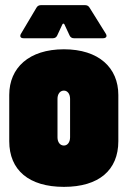

<svg xmlns="http://www.w3.org/2000/svg" viewBox="-20 -720 497 748"><path d="M72 -571H186C194 -571 200 -575 203 -582L223 -625C225 -629 229 -629 231 -625L251 -582C254 -575 260 -571 268 -571H382C390 -571 395 -575 395 -580C395 -583 394 -586 392 -589L329 -690C325 -697 319 -700 311 -700H140C132 -700 126 -697 122 -690L62 -589C60 -586 59 -583 59 -580C59 -574 64 -571 72 -571ZM229 8C365 8 441 -57 441 -170V-350C441 -456 365 -528 229 -528C93 -528 16 -456 16 -350V-170C16 -57 93 8 229 8ZM229 -153C214 -153 204 -166 204 -185V-335C204 -354 214 -367 229 -367C243 -367 253 -354 253 -335V-185C253 -166 243 -153 229 -153Z"/></svg>

Font: Barlow Condensed Black
Style: Regular
Weight: 900
Width: 3
Designer: Jeremy Tribby
Foundry: Tribby Type
Version: Version 1.422;hotconv 1.0.109;makeotfexe 2.5.65596